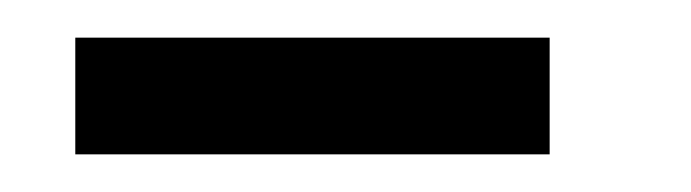

<svg xmlns="http://www.w3.org/2000/svg" viewBox="-20 -665 367 102"><path d="M272 -583H20V-645H272Z"/></svg>

Font: Jura
Style: Regular
Weight: 400
Designer: Ed Merritt
Foundry: Ten by Twenty
Version: Version 1.007